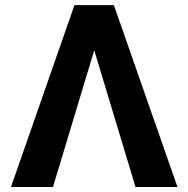

<svg xmlns="http://www.w3.org/2000/svg" viewBox="-20 -748 754 768"><path d="M349.6 -571.3 324.2 -727.5H435.5L689.9 0H522ZM191.9 0H23.9L277.8 -727.5H389.2L364.3 -571.3Z"/></svg>

Font: Inter RS Variable
Style: Regular
Weight: 400
Designer: Rasmus Andersson (customised by Maria Ramos and Noel Pretorius)
Foundry: rsms
Version: Version 3.001;Glyphs 3.2.3 (3260)